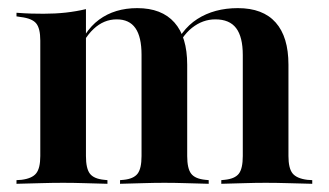

<svg xmlns="http://www.w3.org/2000/svg" viewBox="-20 -448 801 468"><path d="M133.9 -2.4Q107.3 -2.4 81.5 -1.6Q55.6 -0.8 20.2 0V-8.9L32.3 -9.7Q58.1 -12.9 68.1 -25.4Q78.2 -37.9 78.2 -67.7V-208.1H189.5V-67.7Q189.5 -37.1 199.2 -24.6Q208.9 -12.1 233.9 -9.7L241.9 -8.9V0Q208.1 -0.8 183.9 -1.6Q159.7 -2.4 133.9 -2.4ZM78.2 -208.1V-349.2Q78.2 -379 68.1 -391.1Q58.1 -403.2 30.6 -406.5L20.2 -408.1V-416.9Q41.1 -415.3 56.5 -414.9Q71.8 -414.5 86.3 -414.5Q114.5 -414.5 140.3 -417.3Q166.1 -420.2 189.5 -425.8V-416.9V-208.1ZM325 -208.1V-314.5Q325 -358.1 310.1 -379.4Q295.2 -400.8 264.5 -400.8Q233.1 -400.8 208.1 -377.4Q183.1 -354 164.5 -306.5L162.1 -309.7Q183.1 -371.8 221.4 -400Q259.7 -428.2 314.5 -428.2Q374.2 -428.2 405.2 -393.1Q436.3 -358.1 436.3 -290.3V-208.1ZM380.6 -2.4Q355.6 -2.4 331 -1.6Q306.5 -0.8 272.6 0V-8.9L281.5 -9.7Q305.6 -12.1 315.3 -24.6Q325 -37.1 325 -67.7V-208.1H436.3V-67.7Q436.3 -37.1 446 -24.6Q455.6 -12.1 480.6 -9.7L488.7 -8.9V0Q454.8 -0.8 430.6 -1.6Q406.5 -2.4 380.6 -2.4ZM571.8 -208.1V-313.7Q571.8 -358.1 555.6 -379.4Q539.5 -400.8 504.8 -400.8Q474.2 -400.8 448 -380.2Q421.8 -359.7 401.6 -312.1L398.4 -318.5Q419.4 -375 460.9 -401.6Q502.4 -428.2 559.7 -428.2Q621 -428.2 652 -393.1Q683.1 -358.1 683.1 -290.3V-208.1ZM627.4 -2.4Q602.4 -2.4 577.8 -1.6Q553.2 -0.8 519.4 0V-8.9L527.4 -9.7Q552.4 -12.1 562.1 -24.6Q571.8 -37.1 571.8 -67.7V-208.1H683.1V-67.7Q683.1 -37.9 693.1 -25.4Q703.2 -12.9 729 -9.7L741.1 -8.9V0Q705.6 -0.8 679.8 -1.6Q654 -2.4 627.4 -2.4Z"/></svg>

Font: Playfair 144pt SemiCondensed
Style: Bold
Weight: 700
Width: 4
Designer: Claus Eggers Sørensen
Foundry: Claus Eggers Sørensen
Version: Version 2.203